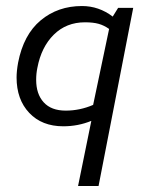

<svg xmlns="http://www.w3.org/2000/svg" viewBox="-20 -409 481 637"><path d="M35 -152Q35 -173 40 -201Q58 -294 115 -341.5Q172 -389 252 -389Q308 -389 354 -354L372 -383H422L307 208H239L283 -8Q239 10 190 10Q119 10 77 -34.5Q35 -79 35 -152ZM262 -335Q200 -335 158.5 -294Q117 -253 104 -184Q100 -165 100 -144Q100 -97 125 -69.5Q150 -42 198 -42Q245 -42 289 -61L342 -313Q325 -325 307 -330Q289 -335 262 -335Z"/></svg>

Font: Cambay Devanagari
Style: Italic
Weight: 400
Italic angle: -11°
Designer: Pooja Saxena
Foundry: Pooja Saxena
Version: Version 1.018;PS 001.018;hotconv 1.0.70;makeotf.lib2.5.58329